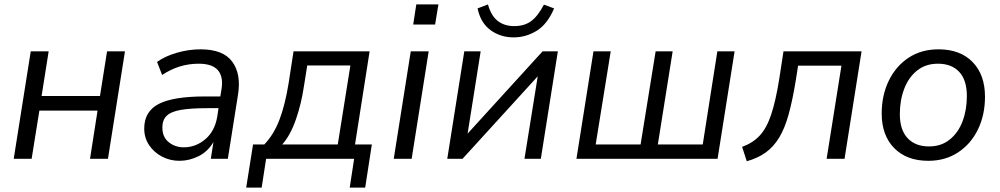

<svg xmlns="http://www.w3.org/2000/svg" viewBox="-20 -718 4523 868"><path d="M42 0 119 -486H200L168 -284H432L464 -486H545L468 0H387L421 -218H158L123 0Z M791 9Q749 9 712.5 -10Q676 -29 654 -62Q632 -95 632 -137Q632 -214 697.5 -248Q763 -282 907 -282H976L981 -312Q991 -369 966 -399.5Q941 -430 878 -430Q789 -430 713 -379L690 -438Q726 -464 779.5 -479.5Q833 -495 887 -495Q989 -495 1030 -439Q1071 -383 1056 -290L1010 0H933L945 -76Q920 -33 878 -12Q836 9 791 9ZM811 -52Q865 -52 908 -88.5Q951 -125 962 -190L968 -229H918Q841 -229 796.5 -221Q752 -213 733 -194Q714 -175 714 -142Q714 -98 743 -75Q772 -52 811 -52Z M1093 130 1124 -65H1175Q1218 -110 1243.5 -177Q1269 -244 1285 -343L1307 -486H1651L1585 -65H1661L1631 130H1561L1581 0H1183L1163 130ZM1256 -65H1507L1564 -422H1369L1354 -328Q1342 -247 1317 -176Q1292 -105 1256 -65Z M1848 -607 1862 -698H1962L1947 -607ZM1760 0 1837 -486H1918L1841 0Z M2002 0 2079 -486H2153L2094 -114L2433 -486H2502L2425 0H2351L2411 -373L2071 0ZM2302 -549Q2243 -549 2198 -581.5Q2153 -614 2139 -680L2186 -698Q2200 -647 2230 -623.5Q2260 -600 2305 -600Q2350 -600 2380.5 -622Q2411 -644 2439 -697L2485 -680Q2455 -609 2406.5 -579Q2358 -549 2302 -549Z M2586 0 2663 -486H2741L2673 -65H2876L2944 -486H3021L2954 -65H3157L3223 -486H3301L3224 0Z M3356 11 3335 -54Q3384 -72 3415 -105.5Q3446 -139 3466.5 -200.5Q3487 -262 3503 -362L3522 -486H3875L3798 0H3717L3784 -421H3588L3578 -357Q3563 -265 3545.5 -201.5Q3528 -138 3502.5 -96Q3477 -54 3441.5 -28.5Q3406 -3 3356 11Z M4177 9Q4079 9 4022.5 -48.5Q3966 -106 3966 -205Q3966 -287 3998 -353Q4030 -419 4087.5 -457Q4145 -495 4223 -495Q4321 -495 4377 -437.5Q4433 -380 4433 -281Q4433 -199 4401.5 -133.5Q4370 -68 4312 -29.5Q4254 9 4177 9ZM4180 -56Q4235 -56 4273.5 -87Q4312 -118 4331.5 -169.5Q4351 -221 4351 -284Q4351 -356 4316.5 -393Q4282 -430 4220 -430Q4165 -430 4126.5 -399.5Q4088 -369 4068 -317Q4048 -265 4048 -202Q4048 -131 4083 -93.5Q4118 -56 4180 -56Z"/></svg>

Font: Nunito Sans
Style: Italic
Weight: 400
Italic angle: -9°
Designer: Vernon Adams
Foundry: Vernon Adams
Version: Version 3.006; ttfautohint (v1.8.3)